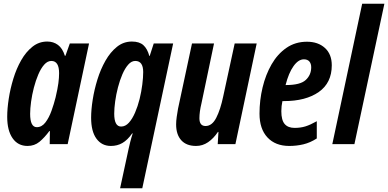

<svg xmlns="http://www.w3.org/2000/svg" viewBox="-20 -780 2100 1039"><path d="M128.9 9.8Q77.1 9.8 48.1 -32Q19 -73.7 19 -147.9Q19 -191.9 27.3 -245.8Q35.6 -299.8 52.2 -354.2Q68.8 -408.7 94.7 -454.1Q120.6 -499.5 155.8 -527.3Q190.9 -555.2 235.8 -555.2Q269 -555.2 293.7 -536.9Q318.4 -518.6 331.1 -478H334L357.9 -544.9H461.9L346.2 0H249L250 -70.8H247.1Q220.7 -35.2 193.6 -12.7Q166.5 9.8 128.9 9.8ZM179.2 -91.8Q206.1 -91.8 225.6 -117.2Q245.1 -142.6 258.5 -179.9Q272 -217.3 280.8 -252.9Q292 -300.3 295.9 -330.1Q299.8 -359.9 299.8 -383.8Q299.8 -450.2 257.8 -450.2Q236.8 -450.2 219 -429.9Q201.2 -409.7 187.3 -377Q173.3 -344.2 163.3 -305.7Q153.3 -267.1 148.2 -229.7Q143.1 -192.4 143.1 -164.1Q143.1 -91.8 179.2 -91.8Z M629.9 238.8 676.3 23.9Q679.2 10.3 684.8 -12Q690.4 -34.2 698.2 -58.1H695.3Q669.9 -22 642.3 -6.1Q614.7 9.8 580.1 9.8Q530.8 9.8 502 -29.5Q473.1 -68.8 473.1 -143.1Q473.1 -186.5 481.7 -240.7Q490.2 -294.9 507.3 -350.1Q524.4 -405.3 550.8 -451.7Q577.1 -498 612.8 -526.6Q648.4 -555.2 693.8 -555.2Q733.9 -555.2 755.6 -535.9Q777.3 -516.6 788.1 -477.1H790L812 -544.9H917L750 238.8ZM635.3 -95.2Q658.7 -95.2 677.5 -116Q696.3 -136.7 710.9 -170.7Q725.6 -204.6 735.4 -244.1Q745.1 -283.7 750 -322.3Q754.9 -360.8 754.9 -390.1Q754.9 -450.2 711.9 -450.2Q691.4 -450.2 673.8 -430.2Q656.2 -410.2 642.3 -377.9Q628.4 -345.7 618.4 -307.4Q608.4 -269 603.3 -231.7Q598.1 -194.3 598.1 -165Q598.1 -95.2 635.3 -95.2Z M1041 9.8Q988.8 9.8 960.9 -21Q933.1 -51.8 933.1 -106.9Q933.1 -125 936.3 -147.7Q939.5 -170.4 943.4 -191.9L1019 -544.9H1138.2L1070.3 -221.2Q1059.1 -174.8 1059.1 -140.1Q1059.1 -98.1 1092.3 -98.1Q1127.4 -98.1 1150.1 -142.3Q1172.9 -186.5 1188 -258.8L1250 -544.9H1369.1L1253.9 0H1158.2L1162.1 -65.9H1159.2Q1135.7 -30.8 1106 -10.5Q1076.2 9.8 1041 9.8Z M1545.4 9.8Q1470.2 9.8 1427.2 -36.4Q1384.3 -82.5 1384.3 -165Q1384.3 -237.3 1400.9 -306.6Q1417.5 -376 1449.7 -431.9Q1481.9 -487.8 1530 -521Q1578.1 -554.2 1641.1 -554.2Q1701.2 -554.2 1738.3 -520.5Q1775.4 -486.8 1775.4 -426.8Q1775.4 -331.5 1705.1 -282.2Q1634.8 -232.9 1516.1 -232.9H1508.3Q1502.4 -206.1 1502.4 -178.2Q1502.4 -129.9 1520.5 -108.9Q1538.6 -87.9 1574.2 -87.9Q1606 -87.9 1632.3 -95.9Q1658.7 -104 1694.3 -124V-30.8Q1658.7 -7.8 1621.8 1Q1585 9.8 1545.4 9.8ZM1525.4 -319.8H1528.3Q1605 -319.8 1634.5 -347.2Q1664.1 -374.5 1664.1 -416Q1664.1 -435.5 1654.1 -447.3Q1644 -459 1624.5 -459Q1594.7 -459 1568.4 -422.1Q1542 -385.3 1525.4 -319.8Z M1778.3 0 1939.9 -759.8H2060.1L1897.9 0Z"/></svg>

Font: Open Sans Condensed
Style: Bold Italic
Weight: 700
Width: 3
Italic angle: -12°
Designer: Monotype Design Team
Foundry: Monotype Imaging Inc.
Version: Version 3.003; ttfautohint (v1.8.4)